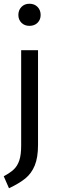

<svg xmlns="http://www.w3.org/2000/svg" viewBox="-32 -795 303 1025"><path d="M171 -21Q171 46 153.5 88.5Q136 131 103.5 157.5Q71 184 16 210L-12 146Q23 127 42 109Q61 91 71 61.5Q81 32 81 -18V-527H171ZM185 -715Q185 -690 168.5 -673.5Q152 -657 125 -657Q99 -657 82.5 -673.5Q66 -690 66 -715Q66 -741 82.5 -758Q99 -775 125 -775Q152 -775 168.5 -758Q185 -741 185 -715Z"/></svg>

Font: Fira Sans Condensed
Style: Regular
Weight: 400
Width: 3
Designer: bBox Type GmbH & Carrois Corporate GbR & Edenspiekermann AG
Foundry: bBox Type GmbH & Carrois Corporate GbR & Edenspiekermann AG
Version: Version 4.301